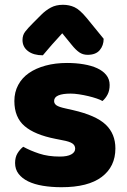

<svg xmlns="http://www.w3.org/2000/svg" viewBox="-20 -765 532 802"><path d="M462 -145Q462 -69 405 -26Q348 17 237 17Q195 17 159 11Q123 5 97.5 -7.5Q72 -20 57.5 -39Q43 -58 43 -84Q43 -108 53 -124.5Q63 -141 77 -152Q106 -136 143.5 -123.5Q181 -111 230 -111Q261 -111 277.5 -120Q294 -129 294 -144Q294 -158 282 -166Q270 -174 242 -179L212 -185Q125 -202 82.5 -238.5Q40 -275 40 -343Q40 -380 56 -410Q72 -440 101 -460Q130 -480 170.5 -491Q211 -502 260 -502Q297 -502 329.5 -496.5Q362 -491 386 -480Q410 -469 424 -451.5Q438 -434 438 -410Q438 -387 429.5 -370.5Q421 -354 408 -343Q400 -348 384 -353.5Q368 -359 349 -363.5Q330 -368 310.5 -371Q291 -374 275 -374Q242 -374 224 -366.5Q206 -359 206 -343Q206 -332 216 -325Q226 -318 254 -312L285 -305Q381 -283 421.5 -244.5Q462 -206 462 -145ZM240 -626Q227 -611 216.5 -600Q206 -589 197 -578.5Q188 -568 179 -557.5Q170 -547 159 -534Q120 -534 97 -551.5Q74 -569 74 -598Q74 -618 85 -632.5Q96 -647 118 -669L152 -703Q171 -722 192.5 -733.5Q214 -745 243 -745Q269 -745 291 -735Q313 -725 342 -690L413 -603Q413 -575 396.5 -555.5Q380 -536 346 -536Q326 -536 311 -546.5Q296 -557 280 -577Z"/></svg>

Font: Baloo 2 ExtraBold
Style: Regular
Weight: 800
Designer: Sarang Kulkarni and Ek Type
Foundry: Ek Type
Version: Version 1.640;hotconv 1.0.111;makeotfexe 2.5.65597; ttfautoh